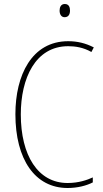

<svg xmlns="http://www.w3.org/2000/svg" viewBox="-20 -930 515 960"><path d="M304 -910C284 -910 278 -893 278 -877C278 -859 286 -844 303 -844C322 -844 330 -858 330 -877C330 -893 325 -910 304 -910ZM321 -699C356 -699 397 -693 437 -670L449 -693C408 -714 367 -724 321 -724C139 -724 57 -554 57 -359C57 -133 155 10 318 10C368 10 413 -2 444 -18V-43C416 -30 373 -15 318 -15C169 -15 84 -154 84 -358C84 -537 156 -699 321 -699Z"/></svg>

Font: Noto Sans Thai Looped Condensed Thin
Style: Regular
Weight: 100
Width: 3
Designer: Sasikarn Vongin, Ben Mitchell
Foundry: The Fontpad Ltd
Version: Version 1.001